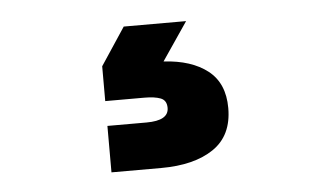

<svg xmlns="http://www.w3.org/2000/svg" viewBox="-32 -73 564 346"><g transform="rotate(-5 250.0 100.0)"><path d="M202.1 -29.8H314.9L268.1 39.1Q318.4 42 347.7 64.9Q377 87.9 377 132.8Q377 182.6 342 206.3Q307.1 230 247.1 230H157.2V146H228Q268.1 146 268.1 123Q268.1 109.4 257.3 105.2Q246.6 101.1 228 101.1H157.2V38.1Z"/></g></svg>

Font: TASA Orbiter Display Black
Style: Regular
Weight: 900
Designer: Weizhong Zhang
Version: Version 1.000;Glyphs 3.1.2 (3151)